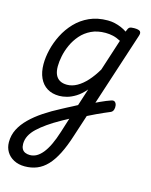

<svg xmlns="http://www.w3.org/2000/svg" viewBox="-182 -611 949 1204"><g transform="rotate(15 292.5 -9.5)"><path d="M373 25Q392 15 411 5.5Q430 -4 448.5 -12.5Q467 -21 484 -28Q501 -35 516 -40Q531 -45 539.5 -37.5Q548 -30 550 -16Q552 -2 548 11Q544 24 532 30Q512 38 491 47.5Q470 57 448 67Q426 77 405 88Q384 99 363 109ZM97 500Q57 500 26.5 484Q-4 468 -20.5 440.5Q-37 413 -37 378Q-37 333 -17.5 294.5Q2 256 37.5 221Q73 186 121 154Q169 122 227 92Q243 83 259 75Q275 67 291 58.5Q307 50 322 42L358 -69Q328 -34 298 -15.5Q268 3 241 10Q214 17 192 17Q146 17 113.5 -3Q81 -23 63.5 -61Q46 -99 46 -151Q46 -195 58 -245Q70 -295 94.5 -343.5Q119 -392 157 -432Q195 -472 247 -495.5Q299 -519 366 -519Q389 -519 411 -514Q433 -509 453 -500.5Q473 -492 491 -480L492 -484Q499 -504 507 -509.5Q515 -515 537 -515Q568 -515 576.5 -505.5Q585 -496 578 -476L347 233Q324 306 298 357Q272 408 242 439.5Q212 471 176 485.5Q140 500 97 500ZM110 423Q133 423 153 412Q173 401 192 378Q211 355 228.5 318.5Q246 282 262 231L291 139Q282 144 274 148.5Q266 153 258 157Q250 161 242 166Q199 190 164 214.5Q129 239 103.5 263Q78 287 65 312.5Q52 338 52 366Q52 385 59 398Q66 411 79.5 417Q93 423 110 423ZM221 -63Q254 -63 286 -81Q318 -99 348 -132Q378 -165 405 -211L471 -415Q445 -429 421 -434.5Q397 -440 372 -440Q319 -440 279.5 -421Q240 -402 212.5 -370.5Q185 -339 168 -301.5Q151 -264 143.5 -227Q136 -190 136 -160Q136 -128 145.5 -106.5Q155 -85 174 -74Q193 -63 221 -63Z"/></g></svg>

Font: Playwrite IE
Style: Regular
Weight: 400
Designer: Veronika Burian, José Scaglione
Foundry: TypeTogether
Version: Version 1.002